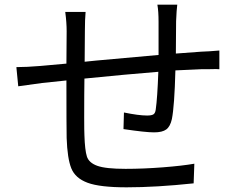

<svg xmlns="http://www.w3.org/2000/svg" viewBox="-20 -788 1040 821"><path d="M733 -697 732 -559 840 -567Q873 -568 918 -572V-492Q905 -493 891.5 -492.5Q878 -492 867 -492H840Q764 -489 730 -487Q726 -334 715 -279Q708 -247 691 -234.5Q674 -222 639 -222Q602 -222 508 -236L510 -307Q573 -294 609 -294Q628 -294 636 -299Q644 -304 646 -320Q653 -369 657 -481Q520 -470 341 -452Q340 -393 340 -287Q340 -225 341 -209Q343 -146 351.5 -119Q360 -92 396 -79Q432 -66 517 -66Q593 -66 676.5 -72.5Q760 -79 811 -88L808 -4Q648 13 521 13Q407 13 354.5 -6.5Q302 -26 285 -68Q268 -110 265 -198Q264 -241 264 -444L159 -433L58 -419L50 -501Q93 -501 153 -506L264 -516L265 -654Q265 -692 259 -737H346Q343 -704 343 -657L342 -524L391 -529Q575 -546 658 -553V-694Q658 -740 653 -768H738Q735 -747 733 -697Z"/></svg>

Font: Noto Sans SC
Style: Regular
Weight: 400
Designer: Ryoko NISHIZUKA ____ (kana & ideographs); Paul D. Hunt (Latin, Greek & Cyrillic); Wenlong ZHANG ___ (bopomofo); Sandoll 
Foundry: Adobe Systems Incorporated
Version: Version 1.004